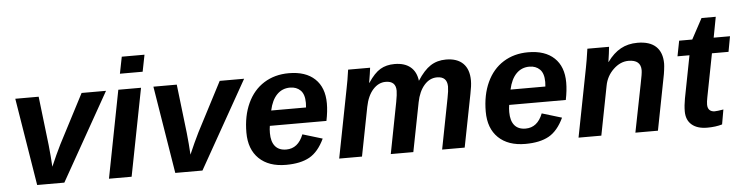

<svg xmlns="http://www.w3.org/2000/svg" viewBox="-45 -936 4461 1155"><g transform="rotate(-5 2185.0 -358.0)"><path d="M303.7 0H139.6L53.7 -528.3H194.8L229.5 -232.9Q231.4 -218.3 235.8 -165.5Q240.2 -112.8 240.2 -101.6Q270 -171.4 299.8 -231.4L454.1 -528.3H601.6Z M693.8 -623.5 713.9 -724.6H851.1L831.1 -623.5ZM573.2 0 675.8 -528.3H813L710 0Z M1137.7 0H973.6L887.7 -528.3H1028.8L1063.5 -232.9Q1065.4 -218.3 1069.8 -165.5Q1074.2 -112.8 1074.2 -101.6Q1104 -171.4 1133.8 -231.4L1288.1 -528.3H1435.5Z M1564.9 -232.4Q1561.5 -213.9 1561.5 -189Q1561.5 -137.2 1584.2 -109.6Q1606.9 -82 1651.4 -82Q1723.1 -82 1755.4 -164.6L1875 -128.4Q1838.4 -50.8 1784.2 -20.5Q1730 9.8 1642.1 9.8Q1538.1 9.8 1479.5 -46.6Q1420.9 -103 1420.9 -204.1Q1420.9 -305.2 1456.1 -381.1Q1491.2 -457 1555.9 -497.6Q1620.6 -538.1 1705.6 -538.1Q1807.6 -538.1 1863 -485.6Q1918.5 -433.1 1918.5 -337.4Q1918.5 -289.1 1906.7 -232.4ZM1791.5 -323.7 1793 -351.1Q1793 -403.3 1768.8 -427.2Q1744.6 -451.2 1705.6 -451.2Q1658.7 -451.2 1626.7 -418.7Q1594.7 -386.2 1581.1 -323.7Z M2591.8 -435.5Q2547.4 -435.5 2514.6 -397.9Q2481.9 -360.4 2469.2 -296.4L2411.1 0H2274.9L2335 -310.1Q2343.3 -354.5 2343.3 -376.5Q2343.3 -435.5 2281.7 -435.5Q2238.8 -435.5 2205.3 -398.7Q2171.9 -361.8 2158.7 -294.9L2101.1 0H1963.4L2044.4 -415.5Q2054.2 -461.9 2063.5 -528.3H2196.3Q2196.3 -522.9 2191.2 -490.5Q2186 -458 2182.6 -438H2184.1Q2221.7 -494.6 2258.1 -516.1Q2294.4 -537.6 2344.2 -537.6Q2404.8 -537.6 2439.9 -508.5Q2475.1 -479.5 2481.9 -424.3Q2521 -485.4 2561.3 -511.5Q2601.6 -537.6 2654.8 -537.6Q2722.2 -537.6 2758.1 -502Q2793.9 -466.3 2793.9 -398.9Q2793.9 -367.7 2783.7 -318.8L2721.2 0H2585L2644.5 -306.2Q2653.3 -350.1 2653.3 -374V-376.5Q2651.9 -435.5 2591.8 -435.5Z M3010.3 -232.4Q3006.8 -213.9 3006.8 -189Q3006.8 -137.2 3029.5 -109.6Q3052.2 -82 3096.7 -82Q3168.5 -82 3200.7 -164.6L3320.3 -128.4Q3283.7 -50.8 3229.5 -20.5Q3175.3 9.8 3087.4 9.8Q2983.4 9.8 2924.8 -46.6Q2866.2 -103 2866.2 -204.1Q2866.2 -305.2 2901.4 -381.1Q2936.5 -457 3001.2 -497.6Q3065.9 -538.1 3150.9 -538.1Q3252.9 -538.1 3308.3 -485.6Q3363.8 -433.1 3363.8 -337.4Q3363.8 -289.1 3352.1 -232.4ZM3236.8 -323.7 3238.3 -351.1Q3238.3 -403.3 3214.1 -427.2Q3189.9 -451.2 3150.9 -451.2Q3104 -451.2 3072 -418.7Q3040 -386.2 3026.4 -323.7Z M3752 0 3809.6 -290.5Q3822.3 -351.1 3822.3 -371.1Q3822.3 -434.1 3748 -434.1Q3698.7 -434.1 3656.7 -394Q3614.7 -354 3604 -295.9L3546.4 0H3408.7L3489.7 -415.5Q3497.6 -454.1 3508.3 -528.3H3639.2Q3639.2 -523.9 3634.5 -487.3Q3629.9 -450.7 3627.4 -438H3628.9Q3665.5 -488.8 3709.7 -513.2Q3753.9 -537.6 3811 -537.6Q3885.3 -537.6 3922.9 -502Q3960.4 -466.3 3960.4 -398.9Q3960.4 -386.7 3957 -360.1Q3953.6 -333.5 3950.2 -318.8L3888.2 0Z M4186 7.8Q4125.5 7.8 4092.3 -20.8Q4059.1 -49.3 4059.1 -102.1Q4059.1 -136.7 4066.9 -178.7L4116.7 -435.5H4044.4L4062.5 -528.3H4141.6L4208.5 -652.3H4294.4L4271 -528.3H4369.6L4352.5 -435.5H4252.4L4201.7 -174.3Q4196.3 -147 4196.3 -130.9Q4196.3 -108.4 4207.8 -97.4Q4219.2 -86.4 4238.8 -86.4Q4254.4 -86.4 4291.5 -92.8L4275.9 -3.9Q4236.3 7.8 4186 7.8Z"/></g></svg>

Font: Liberation Sans
Style: Bold Italic
Weight: 700
Italic angle: -12°
Designer: Steve Matteson
Foundry: Ascender Corporation
Version: Version 2.1.5